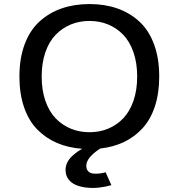

<svg xmlns="http://www.w3.org/2000/svg" viewBox="-20 -726 890 949"><path d="M530.5 189Q502 197.5 471 201Q440 204.5 410.2 201.5Q380.5 198.5 356.8 189Q333 179.5 318.5 160.2Q304 141 304 114Q304 95 312.5 77.5Q321 60 335.2 46.8Q349.5 33.5 361.5 25Q373.5 16.5 386.5 9.5Q318 4.5 262.2 -19.2Q206.5 -43 164.2 -86Q122 -129 99 -195.8Q76 -262.5 76 -348Q76 -438.5 102.2 -508Q128.5 -577.5 175.8 -620.2Q223 -663 285.2 -684.5Q347.5 -706 422.5 -706Q497.5 -706 559.2 -684.5Q621 -663 668 -620.2Q715 -577.5 741 -508Q767 -438.5 767 -348Q767 -265 745.5 -200Q724 -135 684.5 -92Q645 -49 592.5 -24Q540 1 475.5 8Q406.5 53 406.5 93Q406.5 111.5 417 121.5Q427.5 131.5 444 132.2Q460.5 133 474.5 131.2Q488.5 129.5 502 125.5ZM422.5 -72.5Q472 -72.5 514.5 -90Q557 -107.5 589.2 -141.2Q621.5 -175 639.8 -228Q658 -281 658 -348Q658 -414.5 639.8 -467.5Q621.5 -520.5 589.2 -554Q557 -587.5 514.5 -605Q472 -622.5 422.5 -622.5Q372.5 -622.5 330 -605Q287.5 -587.5 255 -554Q222.5 -520.5 204.2 -467.5Q186 -414.5 186 -348Q186 -281 204.2 -228Q222.5 -175 255 -141.2Q287.5 -107.5 330 -90Q372.5 -72.5 422.5 -72.5Z"/></svg>

Font: League Mono Wide
Style: Regular
Weight: 400
Width: 8
Designer: Tyler Finck
Foundry: The League of Moveable Type / Tyler Finck
Version: Version 2.210